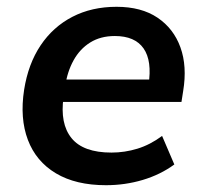

<svg xmlns="http://www.w3.org/2000/svg" viewBox="-20 -535 602 565"><path d="M292 10Q203 10 144.5 -25Q86 -60 62 -123.5Q38 -187 51 -271Q63 -347 99.5 -401.5Q136 -456 193 -485.5Q250 -515 323 -515Q396 -515 443.5 -483Q491 -451 511 -395.5Q531 -340 519 -267L514 -235H147L157 -301H436L417 -285Q428 -356 402.5 -392.5Q377 -429 318 -429Q276 -429 245.5 -410Q215 -391 196.5 -357.5Q178 -324 172 -282L167 -249Q156 -171 190.5 -128.5Q225 -86 308 -86Q347 -86 384.5 -97.5Q422 -109 457 -135L493 -51Q452 -21 400 -5.5Q348 10 292 10Z"/></svg>

Font: Mulish ExtraLight
Style: Italic
Weight: 200
Italic angle: -9°
Designer: Vernon Adams
Foundry: Vernon Adams
Version: Version 3.603